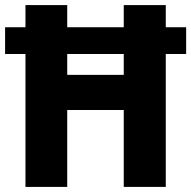

<svg xmlns="http://www.w3.org/2000/svg" viewBox="-22 -734 751 754"><path d="M78 0H242V-302H464V0H629V-522H709V-627H629V-714H464V-627H242V-714H78V-627H-2V-522H78ZM242 -440V-522H464V-440Z"/></svg>

Font: Noto Sans Lao Looped SemiCondensed ExtraBold
Style: Regular
Weight: 800
Width: 4
Designer: Mark Frömberg, Ben Mitchell
Foundry: The Fontpad Ltd
Version: Version 1.002